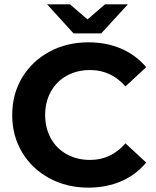

<svg xmlns="http://www.w3.org/2000/svg" viewBox="-20 -849 714 880"><path d="M385 -655Q469 -655 536.5 -625.5Q604 -596 650 -541L555 -453Q489 -528 393 -528Q333 -528 286 -502Q239 -476 213 -429Q187 -382 187 -322Q187 -262 213 -215Q239 -168 286 -142Q333 -116 393 -116Q489 -116 555 -192L650 -104Q604 -48 536 -18.5Q468 11 385 11Q286 11 206.5 -32Q127 -75 81.5 -150.5Q36 -226 36 -322Q36 -418 81.5 -493.5Q127 -569 206.5 -612Q286 -655 385 -655ZM566 -829 444 -696H317L196 -829H301L381 -760L461 -829Z"/></svg>

Font: Montserrat Ace
Style: Bold
Weight: 700
Designer: Julieta Ulanovsky
Foundry: Julieta Ulanovsky
Version: Version 1